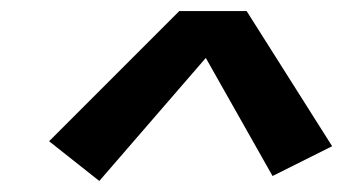

<svg xmlns="http://www.w3.org/2000/svg" viewBox="-20 -761 640 348"><path d="M160 -433 69 -505 305 -741H427L582 -496L474 -442L353 -656Z"/></svg>

Font: Iosevka Extended Oblique
Style: Bold
Weight: 700
Width: 7
Italic angle: -9°
Monospace: yes
Designer: Belleve Invis
Foundry: Belleve Invis
Version: Version 32.5.0; ttfautohint (v1.8.4)